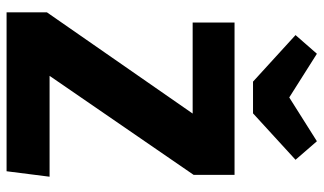

<svg xmlns="http://www.w3.org/2000/svg" viewBox="-220 -764 984 584"><g transform="rotate(90 272.0 -472.0)"><path d="M48.6 -693.4H511.9V-569L210.7 -130.8H517.5L500.9 0H17.5V-122.7L325.4 -566H48.6ZM276.4 -859.8 409.6 -943.9 466 -878.9 324.8 -749.6H228.3L86.7 -878.9L143.5 -943.9Z"/></g></svg>

Font: Fira Sans Variable
Style: Regular
Weight: 400
Designer: Carrois Corporate & Edenspiekermann AG
Foundry: Carrois Corporate GbR & Edenspiekermann AG
Version: Version 4.202